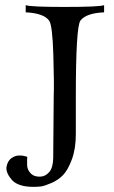

<svg xmlns="http://www.w3.org/2000/svg" viewBox="-20 -713 445 747"><path d="M385 -665Q315 -662 293 -633Q275 -609 275 -337V-191Q275 -134 259.5 -92.5Q244 -51 225 -31.5Q206 -12 179 -0.5Q152 11 138.5 12.5Q125 14 110 14Q53 14 28 -11Q3 -39 5 -62Q9 -87 25 -98Q32 -103 39.5 -105.5Q47 -108 54.5 -108Q62 -108 67 -107.5Q72 -107 78.5 -105Q85 -103 86 -103Q85 -89 85.5 -70.5Q86 -52 100 -38Q114 -24 139 -26Q157 -27 171.5 -43.5Q186 -60 187 -97L189 -339Q191 -384 187.5 -500Q184 -616 171 -633Q149 -662 80 -665V-693Q97 -686 231 -686Q368 -686 385 -693Z"/></svg>

Font: GFS Artemisia
Style: Regular
Weight: 400
Designer: Takis Katsoulidis and George D. Matthiopoulos
Foundry: Takis Katsoulidis and George D. Matthiopoulos
Version: Version 1.0